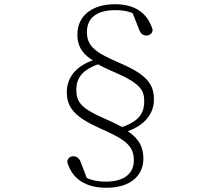

<svg xmlns="http://www.w3.org/2000/svg" viewBox="-20 -769 1040 908"><path d="M483 119C599 119 658 60 658 -19C658 -90 620 -127 574 -155V-159C548 -174 516 -190 475 -208C363 -256 341 -288 341 -343C341 -400 367 -440 458 -470L446 -498V-492C339 -464 296 -402 296 -333C296 -261 333 -216 451 -163C569 -111 613 -82 613 -11C613 52 567 90 480 90C430 90 394 78 362 57L397 90L363 1C355 -22 342 -30 327 -30C311 -30 299 -20 298 -3C321 78 386 119 483 119ZM524 -749C415 -749 346 -694 346 -606C346 -544 376 -507 429 -478V-473C457 -457 487 -442 525 -426C647 -373 662 -340 662 -290C662 -227 631 -192 546 -164L558 -135V-140C668 -170 708 -235 708 -298C708 -371 675 -415 549 -470C437 -518 391 -547 391 -617C391 -686 440 -721 525 -721C576 -721 607 -711 641 -688L602 -720L637 -632C645 -608 658 -601 672 -601C688 -601 701 -611 702 -628C676 -714 611 -749 524 -749Z"/></svg>

Font: Source Han Serif TW VF
Style: Regular
Weight: 250
Designer: Ryoko NISHIZUKA 西塚涼子 (kana & ideographs); Frank Grießhammer (Latin, Greek & Cyrillic); Wenlong ZHANG 张文龙 (bopomofo); San
Foundry: Adobe
Version: Version 2.002;hotconv 1.1.0;makeotfexe 2.6.0